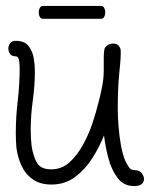

<svg xmlns="http://www.w3.org/2000/svg" viewBox="-20 -610 518 644"><path d="M429 14Q395 14 374.5 -13Q354 -40 343.5 -79.5Q333 -119 329 -156Q314 -118 290 -80Q266 -42 232 -16.5Q198 9 152 9Q115 9 90 -8.5Q65 -26 52 -54.5Q39 -83 35 -115Q34 -127 33.5 -139Q33 -151 33 -163Q33 -218 39.5 -272.5Q46 -327 46 -382Q46 -393 44 -407Q42 -421 33 -421Q20 -421 14 -429Q8 -437 8 -447Q8 -457 14 -465Q20 -473 33 -473Q62 -473 75.5 -456Q89 -439 93 -415.5Q97 -392 97 -373Q97 -323 90 -273Q83 -223 83 -173Q83 -147 86 -121Q91 -87 103.5 -64.5Q116 -42 152 -42Q187 -42 213 -65.5Q239 -89 258.5 -124.5Q278 -160 290.5 -198Q303 -236 310 -265Q317 -291 322.5 -319Q328 -347 328 -375V-415Q328 -427 329 -436.5Q330 -446 332 -450Q343 -464 359 -464Q378 -464 384 -446Q385 -443 385 -433Q385 -417 383 -395Q381 -373 380 -364Q377 -335 376 -305Q375 -275 375 -245Q375 -220 377.5 -187.5Q380 -155 385.5 -123.5Q391 -92 401 -69Q408 -55 414 -47Q420 -39 434 -39Q447 -39 455 -29.5Q463 -20 463 -9Q463 -2 458 4.5Q453 11 442 13Q438 14 435 14Q432 14 429 14ZM124 -547Q117 -547 113.5 -553.5Q110 -560 110 -569Q110 -577 113.5 -583.5Q117 -590 124 -590H319Q326 -590 329.5 -583.5Q333 -577 333 -569Q333 -560 329.5 -553.5Q326 -547 319 -547Z"/></svg>

Font: Twinkle Star
Style: Regular
Weight: 400
Designer: Robert E. Leuschke
Foundry: Robert E. Leuschke
Version: Version 2.010; ttfautohint (v1.8.3)